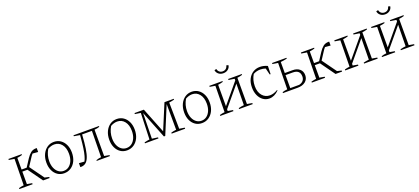

<svg xmlns="http://www.w3.org/2000/svg" viewBox="49 -1773 6264 2873"><g transform="rotate(-20 3180.5 -336.0)"><path d="M34 0V-15Q52 -20 73 -24.5Q94 -29 114 -31L121 -449L34 -463V-479H245V-466Q208 -454 165 -449V-263H246L324 -383Q356 -432 391 -460Q426 -488 479 -488Q483 -488 488 -488V-425L401 -432Q390 -420 378.5 -404Q367 -388 356 -370L284 -259L447 -33L516 -17V0H412L247 -230H165V-31L245 -17V0Z M748 8Q689 8 644 -22.5Q599 -53 574 -107Q549 -161 549 -231Q549 -306 576 -363.5Q603 -421 650 -454Q697 -487 758 -487Q818 -487 863.5 -456Q909 -425 934.5 -370.5Q960 -316 960 -246Q960 -171 933 -114Q906 -57 858 -24.5Q810 8 748 8ZM753 -28Q800 -28 836 -55Q872 -82 892.5 -130.5Q913 -179 913 -243Q913 -337 868.5 -393Q824 -449 752 -449Q700 -449 646 -418Q596 -332 596 -237Q596 -175 616 -128Q636 -81 671.5 -54.5Q707 -28 753 -28Z M1004 4V-59L1090 -53Q1107 -85 1120 -131.5Q1133 -178 1143 -246.5Q1153 -315 1161 -413L1164 -448L1070 -464V-479H1476V-466Q1461 -460 1441 -456Q1421 -452 1395 -450V-31L1476 -16V0H1266V-12Q1289 -20 1306.5 -24Q1324 -28 1346 -30L1352 -447H1196Q1188 -316 1174.5 -228Q1161 -140 1139 -88.5Q1117 -37 1084 -15.5Q1051 6 1004 4Z M1749 8Q1690 8 1645 -22.5Q1600 -53 1575 -107Q1550 -161 1550 -231Q1550 -306 1577 -363.5Q1604 -421 1651 -454Q1698 -487 1759 -487Q1819 -487 1864.5 -456Q1910 -425 1935.5 -370.5Q1961 -316 1961 -246Q1961 -171 1934 -114Q1907 -57 1859 -24.5Q1811 8 1749 8ZM1754 -28Q1801 -28 1837 -55Q1873 -82 1893.5 -130.5Q1914 -179 1914 -243Q1914 -337 1869.5 -393Q1825 -449 1753 -449Q1701 -449 1647 -418Q1597 -332 1597 -237Q1597 -175 1617 -128Q1637 -81 1672.5 -54.5Q1708 -28 1754 -28Z M2590 -30 2674 -17V0H2459V-15Q2502 -28 2542 -31L2540 -441L2357 0H2336L2163 -435L2155 -30L2249 -17V0H2034V-15Q2056 -21 2077 -25Q2098 -29 2117 -31L2132 -449L2042 -463V-479H2191L2351 -76L2519 -479H2667V-466Q2630 -455 2584 -450Z M2942 8Q2883 8 2838 -22.5Q2793 -53 2768 -107Q2743 -161 2743 -231Q2743 -306 2770 -363.5Q2797 -421 2844 -454Q2891 -487 2952 -487Q3012 -487 3057.5 -456Q3103 -425 3128.5 -370.5Q3154 -316 3154 -246Q3154 -171 3127 -114Q3100 -57 3052 -24.5Q3004 8 2942 8ZM2947 -28Q2994 -28 3030 -55Q3066 -82 3086.5 -130.5Q3107 -179 3107 -243Q3107 -337 3062.5 -393Q3018 -449 2946 -449Q2894 -449 2840 -418Q2790 -332 2790 -237Q2790 -175 2810 -128Q2830 -81 2865.5 -54.5Q2901 -28 2947 -28Z M3233 0V-15Q3252 -20 3270.5 -24.5Q3289 -29 3313 -31L3319 -449L3233 -463V-479H3443V-466Q3424 -460 3404.5 -456Q3385 -452 3363 -449V-107L3626 -423V-449L3533 -463V-479H3750V-466Q3714 -454 3669 -449V-31L3750 -17V0H3533V-15Q3555 -21 3577.5 -25Q3600 -29 3620 -31L3625 -372L3363 -58V-31L3443 -17V0ZM3497 -584Q3451 -584 3420.5 -610Q3390 -636 3386 -673L3418 -680Q3423 -650 3444.5 -632Q3466 -614 3497 -614Q3529 -614 3550 -632Q3571 -650 3576 -680L3608 -673Q3605 -636 3574 -610Q3543 -584 3497 -584Z M4015 7Q3960 7 3916.5 -24.5Q3873 -56 3848.5 -111Q3824 -166 3824 -236Q3824 -313 3852 -369.5Q3880 -426 3928.5 -456.5Q3977 -487 4039 -487Q4099 -487 4159 -459L4155 -330H4141L4115 -434Q4075 -448 4031 -448Q3971 -448 3919 -419Q3871 -339 3871 -241Q3871 -145 3918.5 -90Q3966 -35 4039 -35Q4100 -35 4164 -74L4168 -65Q4097 7 4015 7Z M4232 0V-15Q4245 -20 4265.5 -24.5Q4286 -29 4311 -31L4318 -449L4232 -463V-479H4461V-465Q4408 -453 4360 -449V-273H4484Q4554 -273 4595.5 -237Q4637 -201 4637 -139Q4637 -75 4590.5 -37.5Q4544 0 4466 0ZM4360 -33H4502Q4546 -43 4568 -70Q4590 -97 4590 -135Q4590 -240 4475 -240H4360Z M4691 0V-15Q4709 -20 4730 -24.5Q4751 -29 4771 -31L4778 -449L4691 -463V-479H4902V-466Q4865 -454 4822 -449V-263H4903L4981 -383Q5013 -432 5048 -460Q5083 -488 5136 -488Q5140 -488 5145 -488V-425L5058 -432Q5047 -420 5035.5 -404Q5024 -388 5013 -370L4941 -259L5104 -33L5173 -17V0H5069L4904 -230H4822V-31L4902 -17V0Z M5223 0V-15Q5242 -20 5260.5 -24.5Q5279 -29 5303 -31L5309 -449L5223 -463V-479H5433V-466Q5414 -460 5394.5 -456Q5375 -452 5353 -449V-107L5616 -423V-449L5523 -463V-479H5740V-466Q5704 -454 5659 -449V-31L5740 -17V0H5523V-15Q5545 -21 5567.5 -25Q5590 -29 5610 -31L5615 -372L5353 -58V-31L5433 -17V0Z M5809 0V-15Q5828 -20 5846.5 -24.5Q5865 -29 5889 -31L5895 -449L5809 -463V-479H6019V-466Q6000 -460 5980.5 -456Q5961 -452 5939 -449V-107L6202 -423V-449L6109 -463V-479H6326V-466Q6290 -454 6245 -449V-31L6326 -17V0H6109V-15Q6131 -21 6153.5 -25Q6176 -29 6196 -31L6201 -372L5939 -58V-31L6019 -17V0ZM6073 -584Q6027 -584 5996.5 -610Q5966 -636 5962 -673L5994 -680Q5999 -650 6020.5 -632Q6042 -614 6073 -614Q6105 -614 6126 -632Q6147 -650 6152 -680L6184 -673Q6181 -636 6150 -610Q6119 -584 6073 -584Z"/></g></svg>

Font: Piazzolla ExtraLight
Style: Regular
Weight: 200
Designer: Juan Pablo del Peral
Foundry: Huerta Tipografica
Version: Version 1.330